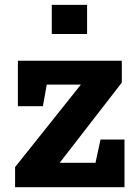

<svg xmlns="http://www.w3.org/2000/svg" viewBox="-20 -782 581 802"><path d="M43 0V-84L317.9 -428.7H175.3L159.2 -338.4H54.7V-528.3H488.8V-437L229.5 -102.1H378.9L399.9 -199.2H500V0ZM196.3 -640.1V-761.7H343.8V-640.1Z"/></svg>

Font: Roboto Slab
Style: Bold
Weight: 700
Designer: Google
Version: Version 2.000; ttfautohint (v1.8.1.43-b0c9)